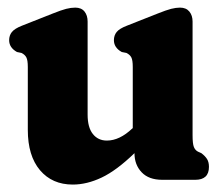

<svg xmlns="http://www.w3.org/2000/svg" viewBox="-20 -472 576 504"><path d="M53 -131V-296Q53 -314 49.2 -321.2Q45.5 -328.5 36.5 -333L24.5 -335.5Q4 -347 4 -366.5Q4 -379 11.2 -388Q18.5 -397 37.5 -404.5L118.5 -436.5Q141 -445.5 153.8 -448.8Q166.5 -452 177.5 -452Q193.5 -452 201.8 -441.8Q210 -431.5 210 -415.5V-171Q210 -137.5 223.8 -120.2Q237.5 -103 260.5 -103Q294 -103 327.5 -135L328.5 -135.5V-296Q328.5 -314 324.8 -321.2Q321 -328.5 312 -333L299.5 -335.5Q279 -347 279 -366.5Q279 -379 286.2 -388Q293.5 -397 313 -404.5L394 -436.5Q416.5 -445.5 429.2 -448.8Q442 -452 452.5 -452Q468.5 -452 477 -441.8Q485.5 -431.5 485.5 -415.5V-117Q485.5 -95 488.8 -86.5Q492 -78 499.5 -74L508.5 -70Q518.5 -62.5 523.5 -54.5Q528.5 -46.5 528.5 -34Q528.5 0 492.5 0H406Q370.5 0 351.8 -19.8Q333 -39.5 333 -70Q286 -24.5 247 -6Q208 12.5 171 12.5Q117 12.5 85 -25.2Q53 -63 53 -131Z"/></svg>

Font: Fraunces 144pt SuperSoft
Style: Bold
Weight: 700
Version: Version 1.000;[b76b70a41]